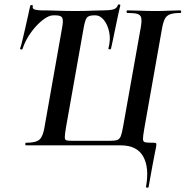

<svg xmlns="http://www.w3.org/2000/svg" viewBox="-20 -673 859 889"><path d="M268 -547Q274 -580 268 -591Q262 -602 237 -602H226Q206 -602 178 -580.5Q150 -559 124 -523.5Q98 -488 84 -446Q83 -443 77.5 -444Q72 -445 73 -448Q78 -462 84 -487.5Q90 -513 97 -543Q104 -573 110 -601Q116 -629 120 -647Q122 -650 127.5 -649.5Q133 -649 132 -646Q128 -631 144 -628Q160 -625 171 -625Q208 -625 246 -623.5Q284 -622 331 -622Q353 -622 374 -622.5Q395 -623 416.5 -624Q438 -625 460 -625Q488 -625 504.5 -629.5Q521 -634 526 -650Q527 -653 532.5 -652.5Q538 -652 537 -648Q533 -632 527 -604Q521 -576 514.5 -544.5Q508 -513 502.5 -486.5Q497 -460 494 -448Q493 -444 487 -444.5Q481 -445 482 -449Q493 -490 485.5 -525Q478 -560 460.5 -581Q443 -602 422 -602H416Q389 -602 381 -589.5Q373 -577 367 -542L285 -80Q280 -49 280 -37Q280 -25 288.5 -23Q297 -21 319 -21H488Q512 -21 523 -25Q534 -29 539.5 -43Q545 -57 550 -87L632 -547Q637 -576 634 -590Q631 -604 616.5 -608.5Q602 -613 570 -613Q566 -613 566 -619Q566 -625 570 -625Q596 -625 629 -623.5Q662 -622 699 -622Q733 -622 763 -623.5Q793 -625 815 -625Q819 -625 819 -619Q819 -613 815 -613Q785 -613 768 -607Q751 -601 743 -585Q735 -569 730 -540L648 -77Q642 -43 642 -29.5Q642 -16 653 -14Q664 -12 692 -12Q701 -12 703 -9.5Q705 -7 703 6Q700 21 696 41Q692 61 685.5 96Q679 131 668 193Q667 197 661 196Q655 195 656 192Q672 103 643 51.5Q614 0 539 0H101Q97 0 97 -6Q97 -12 101 -12Q146 -12 162.5 -26.5Q179 -41 186 -84Z"/></svg>

Font: Cormorant Infant Light
Style: Italic
Weight: 300
Italic angle: -10°
Designer: Christian Thalmann (Catharsis Fonts)
Foundry: Catharsis Fonts
Version: Version 4.001